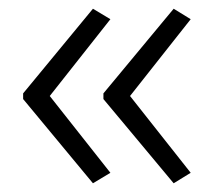

<svg xmlns="http://www.w3.org/2000/svg" viewBox="-20 -492 489 440"><path d="M33 -278 193 -472 233 -448 94 -272 233 -96 193 -72 33 -265ZM217 -278 378 -472 417 -448 278 -272 417 -96 378 -72 217 -265Z"/></svg>

Font: Noto Sans Lao UI Light
Style: Regular
Weight: 300
Designer: Monotype Design Team
Foundry: Monotype Imaging Inc.
Version: Version 2.000; ttfautohint (v1.8.4.7-5d5b)